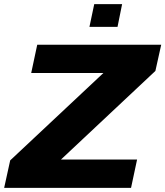

<svg xmlns="http://www.w3.org/2000/svg" viewBox="-27 -903 795 923"><path d="M-7 0 22 -132 470 -552H123L152 -688H748L720 -562L266 -136H632L603 0ZM403 -774 426 -883H560L538 -774Z"/></svg>

Font: Saira Expanded
Style: Bold Italic
Weight: 700
Width: 7
Italic angle: -12°
Designer: Hector Gatti with collaboration of the Omnibus-Type team
Foundry: Omnibus-Type
Version: Version 1.101